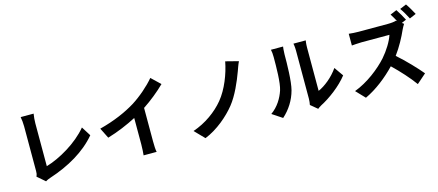

<svg xmlns="http://www.w3.org/2000/svg" viewBox="-60 -1523 5121 2247"><g transform="rotate(-15 2500.0 -399.0)"><path d="M195 -40 290 42C313 27 335 20 349 15C585 -62 792 -181 929 -345L858 -458C730 -302 507 -174 344 -127C344 -203 344 -536 344 -647C344 -686 348 -722 354 -761H197C203 -732 208 -685 208 -647C208 -536 208 -180 208 -105C208 -82 207 -65 195 -40Z M1062 -389 1125 -263C1248 -299 1375 -353 1478 -407V-87C1478 -43 1474 20 1471 44H1629C1622 19 1620 -43 1620 -87V-491C1717 -555 1813 -633 1889 -708L1781 -811C1716 -732 1602 -632 1499 -568C1388 -500 1241 -435 1062 -389Z M2834 -732 2678 -772C2651 -629 2585 -456 2489 -340C2400 -232 2265 -133 2109 -80L2223 37C2377 -25 2517 -147 2602 -253C2683 -354 2748 -505 2790 -620C2802 -652 2816 -696 2834 -732Z M3503 -22 3586 47C3596 39 3608 29 3630 17C3742 -40 3886 -148 3969 -256L3892 -366C3825 -269 3726 -190 3645 -155C3645 -216 3645 -598 3645 -678C3645 -723 3651 -762 3652 -765H3503C3504 -762 3511 -724 3511 -679C3511 -598 3511 -149 3511 -96C3511 -69 3507 -41 3503 -22ZM3040 -37 3162 44C3247 -32 3310 -130 3340 -243C3367 -344 3370 -554 3370 -673C3370 -714 3376 -759 3377 -764H3230C3236 -739 3239 -712 3239 -672C3239 -551 3238 -362 3210 -276C3182 -191 3128 -99 3040 -37Z M4894 -867 4815 -834C4842 -797 4875 -738 4896 -697L4975 -731C4957 -766 4921 -829 4894 -867ZM4814 -654 4791 -671 4848 -695C4831 -730 4794 -794 4768 -832L4689 -799C4707 -772 4727 -737 4744 -705L4732 -714C4712 -707 4672 -702 4629 -702C4584 -702 4328 -702 4276 -702C4246 -702 4185 -705 4158 -709V-567C4179 -568 4234 -574 4276 -574C4319 -574 4574 -574 4615 -574C4593 -503 4532 -404 4466 -329C4372 -224 4217 -102 4056 -42L4159 66C4296 2 4429 -103 4535 -214C4629 -124 4722 -21 4787 69L4901 -31C4842 -103 4721 -231 4622 -317C4689 -407 4745 -513 4779 -591C4788 -612 4806 -642 4814 -654Z"/></g></svg>

Font: Noto Sans Mono CJK HK
Style: Bold
Weight: 700
Designer: Ryoko NISHIZUKA 西塚涼子 (kana, bopomofo & ideographs); Paul D. Hunt (Latin, Greek & Cyrillic); Sandoll Communications 산돌커뮤니
Foundry: Adobe
Version: Version 2.004;hotconv 1.0.118;makeotfexe 2.5.65603